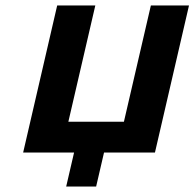

<svg xmlns="http://www.w3.org/2000/svg" viewBox="-20 -560 714 705"><path d="M362 0 333 125H223L252 0H65L190 -540H330L231 -113H435L534 -540H674L549 0Z"/></svg>

Font: Miedinger
Style: Bold-Italic
Weight: 700
Italic angle: -13°
Version: Version 001.000